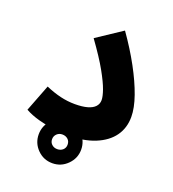

<svg xmlns="http://www.w3.org/2000/svg" viewBox="-123 -611 764 850"><g transform="rotate(20 258.5 -186.0)"><path d="M219 145Q177 145 148 115.5Q119 86 119 45Q119 4 148 -25.5Q177 -55 219 -55Q260 -55 289.5 -25.5Q319 4 319 45Q319 86 289.5 115.5Q260 145 219 145ZM218 79Q234 79 244.5 69.5Q255 60 255 45Q255 29 244.5 19.5Q234 10 218 10Q203 10 192.5 20Q182 30 182 45Q182 60 192.5 69.5Q203 79 218 79ZM35 -40 84 -167Q121 -151 155 -143Q189 -135 223 -135Q258 -135 281.5 -141.5Q305 -148 317 -161Q329 -174 329 -192Q329 -209 318.5 -239Q308 -269 281 -317.5Q254 -366 202 -438L321 -517Q369 -449 404 -384.5Q439 -320 458.5 -264.5Q478 -209 478 -167Q478 -115 450.5 -76.5Q423 -38 369.5 -16Q316 6 238 6Q209 6 173 1Q137 -4 100.5 -14Q64 -24 35 -40Z"/></g></svg>

Font: Farlight84_Sys_V01
Style: Bold
Weight: 700
Designer: Monotype Design Team, Nadine Chahine and Nizar Qandah
Foundry: Monotype Imaging Inc.
Version: Version 2.004;October 31, 2024;FontCreator 14.0.0.2814 64-bi